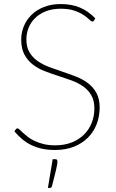

<svg xmlns="http://www.w3.org/2000/svg" viewBox="-20 -731 572 946"><path d="M51 0ZM443.5 -630Q440.5 -625 435 -625Q429.5 -625 419.8 -634.8Q410 -644.5 392.5 -656.5Q375 -668.5 347.5 -678.2Q320 -688 279.5 -688Q238.5 -688 206.8 -675.8Q175 -663.5 153.5 -642.5Q132 -621.5 121 -594.2Q110 -567 110 -537Q110 -498.5 125.5 -472.8Q141 -447 166.5 -429.5Q192 -412 224.2 -400Q256.5 -388 290.5 -376.8Q324.5 -365.5 356.8 -352.8Q389 -340 414.5 -320.5Q440 -301 455.5 -272.2Q471 -243.5 471 -201Q471 -157.5 456.2 -119.2Q441.5 -81 413.2 -52.8Q385 -24.5 344.2 -8.2Q303.5 8 251.5 8Q216 8 187.2 1.8Q158.5 -4.5 134.2 -16.2Q110 -28 89.8 -45Q69.5 -62 51 -83.5L57.5 -93.5Q60 -96 61.8 -97.2Q63.5 -98.5 67 -98.5Q70.5 -98.5 76.8 -92.2Q83 -86 93 -76.8Q103 -67.5 117 -56.8Q131 -46 150.2 -36.8Q169.5 -27.5 194.8 -21.2Q220 -15 252 -15Q297.5 -15 333.5 -29.2Q369.5 -43.5 394.2 -68.2Q419 -93 432 -126Q445 -159 445 -196.5Q445 -236.5 429.5 -262.5Q414 -288.5 388.8 -306Q363.5 -323.5 331 -335.2Q298.5 -347 264.8 -357.8Q231 -368.5 198.5 -381.2Q166 -394 140.8 -413.8Q115.5 -433.5 100 -462.8Q84.5 -492 84.5 -536Q84.5 -570.5 97.5 -602Q110.5 -633.5 135.2 -657.8Q160 -682 196.2 -696.5Q232.5 -711 279.5 -711Q332.5 -711 373.2 -694Q414 -677 449.5 -641ZM253.5 53.5Q259 53.5 261 56.5Q263 59.5 263 65.5Q263 71 261.5 80.5Q260 90 256.5 104.2Q253 118.5 248 138.8Q243 159 236 186Q234.5 190.5 232.2 192.8Q230 195 224.5 195H216L239.5 53.5Z"/></svg>

Font: Lato Thin
Style: Regular
Weight: 200
Designer: Lukasz Dziedzic
Foundry: tyPoland Lukasz Dziedzic
Version: Version 2.007; 2014-02-27